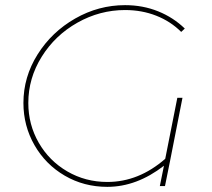

<svg xmlns="http://www.w3.org/2000/svg" viewBox="-20 -723 822 746"><path d="M689 -343 641 -99 621 0H601L617 -79Q511 3 397 3Q306 3 231.5 -40.5Q157 -84 114 -159Q71 -234 71 -323Q71 -424 126 -511.5Q181 -599 272 -651Q363 -703 466 -703Q535 -703 594.5 -679Q654 -655 698 -612L684 -599Q643 -640 587 -662Q531 -684 466 -684Q368 -684 281 -635Q194 -586 142 -502.5Q90 -419 90 -323Q90 -239 130.5 -168.5Q171 -98 241.5 -57Q312 -16 397 -16Q519 -16 622 -106L669 -343Z"/></svg>

Font: TypoPRO Montserrat Alternates
Style: Italic
Weight: 250
Italic angle: -11.3°
Designer: Julieta Ulanovsky
Foundry: Julieta Ulanovsky
Version: Version 6.001